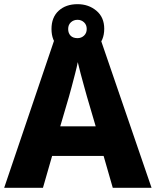

<svg xmlns="http://www.w3.org/2000/svg" viewBox="-20 -901 747 921"><path d="M521 0 477 -153H230L186 0H0L243 -717H461L707 0ZM397 -438Q392 -456 383.5 -486.5Q375 -517 366.5 -549Q358 -581 353 -603Q349 -581 340.5 -548.5Q332 -516 324 -485.5Q316 -455 311 -438L269 -295H439ZM352 -643Q296 -643 261.5 -674.5Q227 -706 227 -762Q227 -818 261.5 -849.5Q296 -881 352 -881Q405 -881 442.5 -849.5Q480 -818 480 -763Q480 -706 443 -674.5Q406 -643 352 -643ZM352 -718Q370 -718 383 -730Q396 -742 396 -762Q396 -782 383 -794Q370 -806 352 -806Q333 -806 320 -794Q307 -782 307 -762Q307 -742 318.5 -730Q330 -718 352 -718Z"/></svg>

Font: Noto Sans Hebrew ExtraBold
Style: Regular
Weight: 800
Designer: Monotype Design Team
Foundry: Monotype Imaging Inc.
Version: Version 2.003